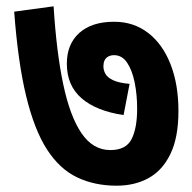

<svg xmlns="http://www.w3.org/2000/svg" viewBox="-20 -623 610 609"><path d="M546 -271Q546 -187 520.5 -134.5Q495 -82 451 -58Q407 -34 350 -34Q280 -34 224.5 -60.5Q169 -87 129 -149Q89 -211 63 -318Q37 -425 25 -586L150 -603Q159 -458 180.5 -356Q202 -254 238.5 -200.5Q275 -147 330 -147Q380 -147 397.5 -182Q415 -217 415 -278Q415 -323 407 -362Q399 -401 383 -424.5Q367 -448 342 -448Q331 -448 323 -443.5Q315 -439 311.5 -431Q308 -423 308 -413Q308 -400 314.5 -388.5Q321 -377 339 -368.5Q357 -360 391 -357L372 -258Q285 -271 238.5 -311.5Q192 -352 192 -421Q192 -483 231.5 -518.5Q271 -554 342 -554Q404 -554 450 -518.5Q496 -483 521 -419Q546 -355 546 -271Z"/></svg>

Font: Noto Sans Devanagari
Style: Bold
Weight: 700
Version: Version 2.003